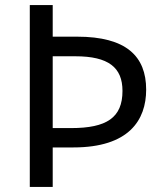

<svg xmlns="http://www.w3.org/2000/svg" viewBox="-20 -734 645 754"><path d="M554 -382C554 -513 476 -590 283 -590H187V-714H97V0H187V-155H268C486 -155 554 -262 554 -382ZM259 -231H187V-513H276C406 -513 461 -469 461 -377C461 -272 399 -231 259 -231Z"/></svg>

Font: Noto Sans Runic
Style: Regular
Weight: 400
Designer: Monotype Design Team
Foundry: Monotype Imaging Inc.
Version: Version 2.002